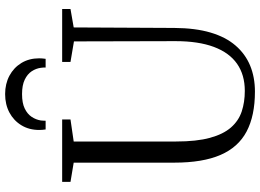

<svg xmlns="http://www.w3.org/2000/svg" viewBox="-152 -854 1014 749"><g transform="rotate(-90 354.5 -479.0)"><path d="M372 9Q278 9 216.5 -23.5Q155 -56 125 -125.5Q95 -195 95 -305.5V-698L20 -710.5V-743H263.5V-710.5L177.5 -698V-298.5Q177.5 -218.5 191.8 -166.5Q206 -114.5 232.2 -84.5Q258.5 -54.5 294.8 -42.5Q331 -30.5 375 -30.5Q437.5 -30.5 480.8 -60.8Q524 -91 546.5 -151.2Q569 -211.5 569 -301L568 -697L488 -710.5V-743H694.5V-710.5L622.5 -698L620.5 -305Q620 -223.5 602.5 -164.2Q585 -105 552 -66.8Q519 -28.5 473.8 -9.8Q428.5 9 372 9ZM362.5 -965.5Q402.5 -965.5 434 -948.8Q465.5 -932 483.8 -902Q502 -872 502 -832.5Q502 -826.5 501.5 -820.5Q501 -814.5 500 -807.5H466Q466 -811.5 466 -816.2Q466 -821 465 -826Q462.5 -845 451.5 -861.8Q440.5 -878.5 418.8 -889Q397 -899.5 362.5 -899.5Q327.5 -899.5 306 -889Q284.5 -878.5 273.5 -861.8Q262.5 -845 259.5 -826Q259 -821 258.8 -816.2Q258.5 -811.5 258.5 -807.5H224.5Q223.5 -814.5 223 -820.5Q222.5 -826.5 222.5 -832.5Q222.5 -872 240.8 -902Q259 -932 290.5 -948.8Q322 -965.5 362.5 -965.5Z"/></g></svg>

Font: Merriweather 72pt Light
Style: Regular
Weight: 300
Version: Version 2.100